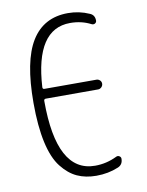

<svg xmlns="http://www.w3.org/2000/svg" viewBox="-84 -801 669 872"><g transform="rotate(-10 250.0 -365.0)"><path d="M290 9.8Q240.2 9.8 201.7 -7.8Q163.1 -25.4 130.9 -66.4Q98.6 -107.4 82 -182.6Q65.4 -257.8 65.4 -365.2Q65.4 -558.6 121.6 -649.4Q177.7 -740.2 290 -740.2Q341.8 -740.2 387.7 -719.7Q410.2 -710.9 410.2 -684.6Q410.2 -676.8 403.3 -672.4Q396.5 -668 387.7 -671.9Q344.7 -694.3 292 -694.3Q132.8 -694.3 117.2 -428.7Q117.2 -419.9 125 -419.9H365.2Q374 -419.9 380.9 -413.6Q387.7 -407.2 387.7 -397.9Q387.7 -388.7 380.9 -381.8Q374 -375 365.2 -375H124Q115.2 -375 115.2 -366.2V-365.2Q115.2 -36.1 292 -36.1Q344.7 -36.1 392.6 -59.6Q400.4 -63.5 407.7 -59.1Q415 -54.7 415 -46.9Q415 -19.5 391.6 -9.8Q344.7 9.8 290 9.8Z"/></g></svg>

Font: Rounded Mgen+ 2m light
Style: Regular
Weight: 200
Designer: [Source Han Sans]
Ryoko NISHIZUKA  (kana & ideographs); Paul D. Hunt (Latin, Greek & Cyrillic); Wenlong ZHANG  (bopomofo
Version: Version 1.059.20150602